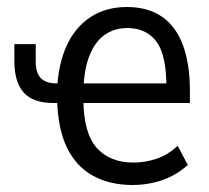

<svg xmlns="http://www.w3.org/2000/svg" viewBox="-20 -519 596 548"><path d="M358 9Q294 9 246 -17Q198 -43 171.5 -97Q145 -151 143 -236L158 -225H132Q75 -225 48 -254.5Q21 -284 21 -345V-393H82V-344Q82 -310 97 -295.5Q112 -281 141 -281H157L143 -263Q146 -335 170 -388Q194 -441 238 -470Q282 -499 342 -499Q402 -499 442 -471.5Q482 -444 502 -390.5Q522 -337 522 -260V-225H206L218 -233Q219 -138 256.5 -96.5Q294 -55 361 -55Q394 -55 427 -66Q460 -77 487 -103L516 -48Q482 -18 442 -4.5Q402 9 358 9ZM343 -439Q307 -439 279.5 -420Q252 -401 236 -362Q220 -323 218 -262L206 -281H469L455 -264Q456 -360 427 -399.5Q398 -439 343 -439Z"/></svg>

Font: Nunito Sans 10pt Condensed
Style: Regular
Weight: 400
Width: 3
Designer: Vernon Adams
Foundry: Vernon Adams
Version: Version 3.101;gftools[0.9.27]